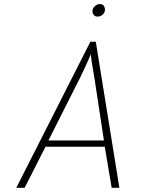

<svg xmlns="http://www.w3.org/2000/svg" viewBox="-20 -900 678 920"><path d="M58 0 413 -700H439L552 0H515L482 -197H198L98 0ZM212 -227H478L432 -529Q430.5 -537.5 426.8 -559.2Q423 -581 419.5 -604Q416 -627 415 -640Q410 -627 399.5 -604Q389 -581 379 -559.5Q369 -538 365 -530ZM447 -820.5Q436.5 -820.5 429.8 -828Q423 -835.5 423 -846.5Q423 -860 434.2 -870.2Q445.5 -880.5 459 -880.5Q470.5 -880.5 476.8 -872.8Q483 -865 483 -853.5Q483 -840 472.2 -830.2Q461.5 -820.5 447 -820.5Z"/></svg>

Font: Overpass Thin
Style: Italic
Weight: 250
Italic angle: -10°
Designer: Delve Withrington, Dave Bailey, Thomas Jockin
Foundry: Delve Fonts LLC
Version: Version 4.000